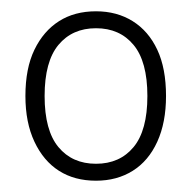

<svg xmlns="http://www.w3.org/2000/svg" viewBox="-20 -733 339 340"><path d="M150 -413Q112 -413 84.5 -430.5Q57 -448 41 -482Q25 -516 25 -563Q25 -612 41 -645Q57 -678 84.5 -695.5Q112 -713 150 -713Q187 -713 215 -695.5Q243 -678 258.5 -645Q274 -612 274 -563Q274 -516 258.5 -482Q243 -448 215 -430.5Q187 -413 150 -413ZM150 -443Q192 -443 216.5 -472.5Q241 -502 241 -563Q241 -624 216.5 -653.5Q192 -683 150 -683Q108 -683 83.5 -653.5Q59 -624 59 -563Q59 -502 83.5 -472.5Q108 -443 150 -443Z"/></svg>

Font: Nunito Sans 12pt ExtraLight SemiCondensed
Style: Regular
Weight: 200
Width: 4
Version: Version 3.101;gftools[0.9.27]